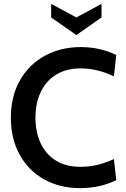

<svg xmlns="http://www.w3.org/2000/svg" viewBox="-20 -957 652 991"><path d="M36 -350Q36 -459 82.5 -541.5Q129 -624 211 -669Q293 -714 397 -714Q449 -714 496 -703Q543 -692 580 -673L568 -563Q481 -604 396 -604Q322 -604 269.5 -571.5Q217 -539 190 -481.5Q163 -424 163 -350Q163 -276 189.5 -218.5Q216 -161 268 -128.5Q320 -96 394 -96Q441 -96 482.5 -106Q524 -116 568 -136L580 -27Q496 14 393 14Q289 14 208 -31Q127 -76 81.5 -158.5Q36 -241 36 -350ZM374 -867 504 -937V-867L374 -776L244 -867V-937Z"/></svg>

Font: Cabin SemiBold
Style: Regular
Weight: 600
Designer: Pablo Impallari
Foundry: Pablo Impallari. http://www.impallari.com Igino Marini. http://www.ikern.com
Version: Version 2.200